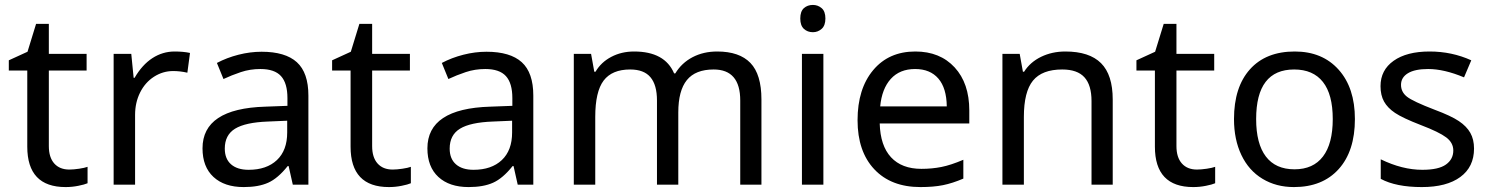

<svg xmlns="http://www.w3.org/2000/svg" viewBox="-20 -757 6107 787"><path d="M264.2 -62Q281.2 -62 304.2 -65.4Q327.1 -68.8 338.9 -73.2V-5.9Q326.7 -0.5 301 4.6Q275.4 9.8 249 9.8Q91.8 9.8 91.8 -155.8V-467.8H16.1V-509.8L92.8 -544.9L127.9 -659.2H180.2V-536.1H335V-467.8H180.2V-158.2Q180.2 -111.8 202.4 -86.9Q224.6 -62 264.2 -62Z M695.8 -545.9Q731.4 -545.9 758.8 -540L748 -459Q718.3 -465.8 689.9 -465.8Q647.5 -465.8 611.1 -442.4Q574.7 -418.9 554.2 -377.7Q533.7 -336.4 533.7 -286.1V0H445.8V-536.1H518.1L527.8 -438H531.7Q562.5 -491.2 604.5 -518.6Q646.5 -545.9 695.8 -545.9Z M1180.2 0 1163.1 -76.2H1159.2Q1119.1 -25.9 1079.3 -8.1Q1039.6 9.8 979 9.8Q899.9 9.8 855 -31.7Q810.1 -73.2 810.1 -148.9Q810.1 -312 1067.4 -319.8L1158.2 -323.2V-355Q1158.2 -416 1131.8 -445.1Q1105.5 -474.1 1047.4 -474.1Q1004.9 -474.1 967 -461.4Q929.2 -448.7 896 -433.1L869.1 -499Q909.7 -520.5 957.5 -532.7Q1005.4 -544.9 1052.2 -544.9Q1149.4 -544.9 1196.8 -502Q1244.1 -459 1244.1 -365.2V0ZM999 -61Q1072.8 -61 1115 -100.8Q1157.2 -140.6 1157.2 -213.9V-262.2L1078.1 -258.8Q985.8 -255.4 943.6 -229.5Q901.4 -203.6 901.4 -147.9Q901.4 -106 927 -83.5Q952.6 -61 999 -61Z M1589.4 -62Q1606.4 -62 1629.4 -65.4Q1652.3 -68.8 1664.1 -73.2V-5.9Q1651.9 -0.5 1626.2 4.6Q1600.6 9.8 1574.2 9.8Q1417 9.8 1417 -155.8V-467.8H1341.3V-509.8L1418 -544.9L1453.1 -659.2H1505.4V-536.1H1660.2V-467.8H1505.4V-158.2Q1505.4 -111.8 1527.6 -86.9Q1549.8 -62 1589.4 -62Z M2102.1 0 2085 -76.2H2081.1Q2041 -25.9 2001.2 -8.1Q1961.4 9.8 1900.9 9.8Q1821.8 9.8 1776.9 -31.7Q1731.9 -73.2 1731.9 -148.9Q1731.9 -312 1989.3 -319.8L2080.1 -323.2V-355Q2080.1 -416 2053.7 -445.1Q2027.3 -474.1 1969.2 -474.1Q1926.8 -474.1 1888.9 -461.4Q1851.1 -448.7 1817.9 -433.1L1791 -499Q1831.5 -520.5 1879.4 -532.7Q1927.2 -544.9 1974.1 -544.9Q2071.3 -544.9 2118.7 -502Q2166 -459 2166 -365.2V0ZM1920.9 -61Q1994.6 -61 2036.9 -100.8Q2079.1 -140.6 2079.1 -213.9V-262.2L2000 -258.8Q1907.7 -255.4 1865.5 -229.5Q1823.2 -203.6 1823.2 -147.9Q1823.2 -106 1848.9 -83.5Q1874.5 -61 1920.9 -61Z M3014.2 0V-345.2Q3014.2 -472.2 2905.3 -472.2Q2830.6 -472.2 2795.4 -428.7Q2760.3 -385.3 2760.3 -295.9V0H2672.9V-345.2Q2672.9 -408.7 2646.2 -440.4Q2619.6 -472.2 2563 -472.2Q2488.8 -472.2 2454.3 -426.8Q2419.9 -381.3 2419.9 -277.8V0H2332V-536.1H2402.8L2416 -462.9H2420.9Q2443.8 -502 2485.6 -523.9Q2527.3 -545.9 2579.1 -545.9Q2705.1 -545.9 2743.2 -456.1H2748Q2773.9 -499 2818.6 -522.5Q2863.3 -545.9 2919.9 -545.9Q3010.7 -545.9 3055.9 -499Q3101.1 -452.1 3101.1 -349.1V0Z M3355 0H3267.1V-536.1H3355ZM3260.3 -681.2Q3260.3 -710.4 3275.1 -723.6Q3290 -736.8 3312 -736.8Q3332.5 -736.8 3347.9 -723.6Q3363.3 -710.4 3363.3 -681.2Q3363.3 -652.3 3347.9 -638.7Q3332.5 -625 3312 -625Q3290 -625 3275.1 -638.7Q3260.3 -652.3 3260.3 -681.2Z M3752.9 9.8Q3632.3 9.8 3563.7 -63.2Q3495.1 -136.2 3495.1 -264.2Q3495.1 -393.1 3559.1 -469.5Q3623 -545.9 3731.9 -545.9Q3833 -545.9 3893.1 -480.7Q3953.1 -415.5 3953.1 -304.2V-251H3585.9Q3588.4 -159.7 3632.3 -112.3Q3676.3 -64.9 3756.8 -64.9Q3799.8 -64.9 3838.4 -72.5Q3877 -80.1 3928.7 -102.1V-24.9Q3884.3 -5.9 3845.2 2Q3806.2 9.8 3752.9 9.8ZM3731 -474.1Q3668 -474.1 3631.3 -433.6Q3594.7 -393.1 3587.9 -320.8H3860.8Q3859.9 -396 3826.2 -435.1Q3792.5 -474.1 3731 -474.1Z M4454.1 0V-342.8Q4454.1 -408.2 4425 -440.2Q4396 -472.2 4334 -472.2Q4251.5 -472.2 4214.1 -426.5Q4176.8 -380.9 4176.8 -277.8V0H4088.9V-536.1H4159.7L4172.9 -462.9H4177.7Q4202.6 -502.4 4247.6 -524.2Q4292.5 -545.9 4346.7 -545.9Q4445.3 -545.9 4493.2 -498Q4541 -450.2 4541 -349.1V0Z M4886.2 -62Q4903.3 -62 4926.3 -65.4Q4949.2 -68.8 4960.9 -73.2V-5.9Q4948.7 -0.5 4923.1 4.6Q4897.5 9.8 4871.1 9.8Q4713.9 9.8 4713.9 -155.8V-467.8H4638.2V-509.8L4714.8 -544.9L4750 -659.2H4802.2V-536.1H4957V-467.8H4802.2V-158.2Q4802.2 -111.8 4824.5 -86.9Q4846.7 -62 4886.2 -62Z M5533.7 -269Q5533.7 -137.7 5467.3 -64Q5400.9 9.8 5283.7 9.8Q5210.9 9.8 5154.8 -24.2Q5098.6 -58.1 5068.4 -121.6Q5038.1 -185.1 5038.1 -269Q5038.1 -399.9 5103.5 -472.9Q5168.9 -545.9 5287.1 -545.9Q5400.4 -545.9 5467 -471.4Q5533.7 -397 5533.7 -269ZM5128.9 -269Q5128.9 -168 5168.7 -115.5Q5208.5 -63 5286.1 -63Q5362.8 -63 5402.8 -115.5Q5442.9 -168 5442.9 -269Q5442.9 -370.1 5402.6 -421.1Q5362.3 -472.2 5284.7 -472.2Q5128.9 -472.2 5128.9 -269Z M6022 -147.9Q6022 -72.8 5965.8 -31.5Q5909.7 9.8 5808.1 9.8Q5702.1 9.8 5639.6 -23.9V-104Q5728 -61 5810.1 -61Q5876.5 -61 5906.7 -82.5Q5937 -104 5937 -140.1Q5937 -171.9 5908 -193.8Q5878.9 -215.8 5804.7 -244.1Q5729 -273.4 5698.2 -294.2Q5667.5 -314.9 5653.1 -340.8Q5638.7 -366.7 5638.7 -403.8Q5638.7 -469.7 5692.4 -507.8Q5746.1 -545.9 5839.8 -545.9Q5931.2 -545.9 6010.7 -509.8L5981 -439.9Q5899.4 -474.1 5834 -474.1Q5779.3 -474.1 5751 -456.8Q5722.7 -439.5 5722.7 -409.2Q5722.7 -379.9 5747.1 -360.6Q5771.5 -341.3 5860.8 -307.1Q5927.7 -282.2 5959.7 -260.7Q5991.7 -239.3 6006.8 -212.4Q6022 -185.5 6022 -147.9Z"/></svg>

Font: Noto Sans Southeast Asian
Style: Regular
Weight: 400
Designer: Monotype Design Team
Foundry: Monotype Imaging Inc.
Version: Version 1.06 uh; ttfautohint (v1.4.1)